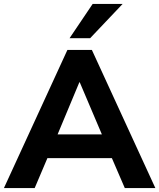

<svg xmlns="http://www.w3.org/2000/svg" viewBox="-30 -960 813 980"><path d="M-10 0 314 -705H439L763 0H607L541 -153H212L147 0ZM375 -540 264 -274H490L377 -540ZM325 -765 443 -940H596L430 -765Z"/></svg>

Font: Nunito Sans ExtraBold
Style: Regular
Weight: 800
Designer: Vernon Adams
Foundry: Vernon Adams
Version: Version 3.101; ttfautohint (v1.8.4.7-5d5b);gftools[0.9.27]